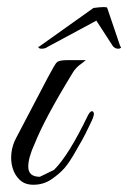

<svg xmlns="http://www.w3.org/2000/svg" viewBox="-20 -510 354 530"><path d="M112 -296Q132 -334 137 -338Q143 -344 166 -344H217L207 -336Q189 -324 180 -308Q103 -182 76 -114Q58 -75 58 -50Q58 -22 90 -22L129 -41Q169 -80 223 -192Q231 -207 237 -201.5Q243 -196 232 -174L216 -141Q213 -135 207 -124Q201 -113 191 -96Q172 -62 158 -46Q144 -30 122 -15Q100 0 72 0Q49 0 35 -13Q21 -26 15 -45.5Q9 -65 11.5 -87.5Q14 -110 25 -130ZM114 -382Q107 -377 100.5 -376Q94 -375 90.5 -376Q87 -377 86 -379Q85 -381 89 -382L238 -488Q276 -493 276 -488L312 -382Q315 -381 314 -379Q313 -377 310 -376Q307 -375 302 -376Q297 -377 292 -382L246 -453Z"/></svg>

Font: #9Slide05 Great Vibes
Style: Regular
Weight: 400
Designer: Robert E. Leuschke
Foundry: Robert E. Leuschke
Version: Version 1.001